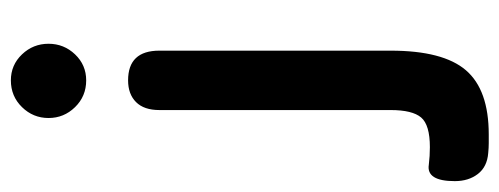

<svg xmlns="http://www.w3.org/2000/svg" viewBox="-376 -432 941 362"><g transform="rotate(-90 95.0 -251.5)"><path d="M22 199Q14 199 5.5 199Q-3 199 -13 198Q-39 196 -52.5 178.5Q-66 161 -66 135Q-66 81 -35 86Q-27 87 -18.5 87.5Q-10 88 -2 88Q40 88 54 71.5Q68 55 68 14V-422Q68 -451 83 -466Q98 -481 124 -481Q180 -481 180 -422V14Q180 113 143 156Q106 199 22 199ZM124 -560Q94 -560 73.5 -581Q53 -602 53 -631Q53 -660 73.5 -681Q94 -702 124 -702Q153 -702 173 -681Q193 -660 193 -631Q193 -602 173 -581Q153 -560 124 -560Z"/></g></svg>

Font: Zen Maru Gothic
Style: Bold
Weight: 700
Designer: Yoshimichi Ohira
Foundry: Positype
Version: Version 1.001